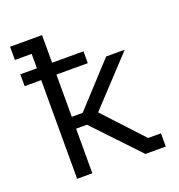

<svg xmlns="http://www.w3.org/2000/svg" viewBox="-127 -807 854 914"><g transform="rotate(-20 300.0 -350.0)"><path d="M25 -560H109V-633H24V-700H186V-560H345V-500H186V-286H241L438 -500H532L311 -263L493 -67H558V0H455L241 -226H186V0H109V-500H25Z"/></g></svg>

Font: PT Mono
Style: Regular
Weight: 400
Monospace: yes
Designer: A.Korolkova, I.Chaeva
Foundry: ParaType Ltd
Version: Version 1.001W OFL